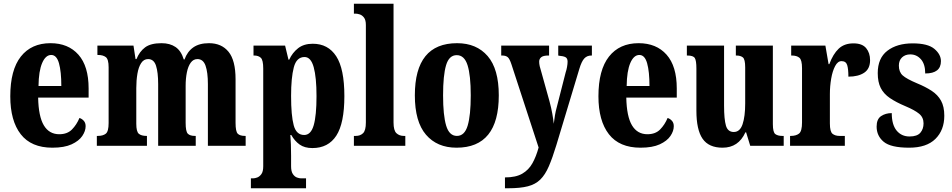

<svg xmlns="http://www.w3.org/2000/svg" viewBox="-20 -780 5094 1027"><path d="M260 10Q147 10 91 -62Q35 -134 35 -265Q35 -406 91.5 -477.5Q148 -549 250 -549Q345 -549 399.5 -487.5Q454 -426 454 -307V-258H184Q186 -157 214.5 -109.5Q243 -62 297 -62Q340 -62 365 -87.5Q390 -113 405 -149Q418 -145 428 -134Q438 -123 438 -105Q438 -79 420 -52.5Q402 -26 363 -8Q324 10 260 10ZM308 -320Q308 -397 295.5 -441.5Q283 -486 254 -486Q224 -486 205.5 -443Q187 -400 186 -320Z M498 0V-53H503Q531 -53 546 -65Q561 -77 561 -122V-420Q561 -463 546 -474.5Q531 -486 504 -486H501V-536H694L705 -464H710Q726 -504 756 -526.5Q786 -549 844 -549Q889 -549 919 -528.5Q949 -508 963 -462H967Q982 -504 1014 -526.5Q1046 -549 1098 -549Q1165 -549 1202.5 -503Q1240 -457 1240 -356V-123Q1240 -77 1251.5 -65Q1263 -53 1291 -53H1294V0H1092V-330Q1092 -393 1079.5 -428.5Q1067 -464 1036 -464Q1014 -464 1000 -444.5Q986 -425 979.5 -392.5Q973 -360 973 -321V-123Q973 -77 984.5 -65Q996 -53 1023 -53H1027V0H826V-330Q826 -393 814.5 -428.5Q803 -464 772 -464Q749 -464 735 -442.5Q721 -421 715 -385.5Q709 -350 709 -309V-118Q709 -76 722.5 -64.5Q736 -53 764 -53H766V0Z M1322 227V174H1334Q1343 174 1355.5 169.5Q1368 165 1378 151.5Q1388 138 1388 109V-413Q1388 -459 1375 -471Q1362 -483 1340 -483H1336V-536H1505L1523 -461H1527Q1544 -498 1574.5 -522Q1605 -546 1653 -546Q1735 -546 1778.5 -479Q1822 -412 1822 -266Q1822 -121 1779 -54.5Q1736 12 1651 12Q1609 12 1582.5 -7Q1556 -26 1538 -58H1533Q1535 -35 1536 -7Q1537 21 1537 53V109Q1537 137 1546.5 151Q1556 165 1568.5 169.5Q1581 174 1590 174H1617V227ZM1607 -58Q1643 -58 1658 -110Q1673 -162 1673 -266Q1673 -366 1658 -420.5Q1643 -475 1609 -475Q1566 -475 1551.5 -419.5Q1537 -364 1537 -267Q1537 -162 1551 -110Q1565 -58 1607 -58Z M1873 0V-53H1883Q1907 -53 1922 -67.5Q1937 -82 1937 -125V-646Q1937 -673 1927 -686Q1917 -699 1904 -703Q1891 -707 1883 -707H1873V-760H2085V-125Q2085 -82 2100.5 -67.5Q2116 -53 2140 -53H2148V0Z M2422 10Q2318 10 2258.5 -59.5Q2199 -129 2199 -270Q2199 -549 2425 -549Q2529 -549 2588.5 -480Q2648 -411 2648 -270Q2648 10 2422 10ZM2424 -53Q2465 -53 2481.5 -108Q2498 -163 2498 -270Q2498 -377 2481 -431Q2464 -485 2423 -485Q2382 -485 2366 -431Q2350 -377 2350 -270Q2350 -163 2366.5 -108Q2383 -53 2424 -53Z M2681 169Q2739 169 2773.5 149Q2808 129 2828 93Q2848 57 2861 9L2716 -435Q2706 -466 2695.5 -474.5Q2685 -483 2666 -483H2661V-536H2917V-483H2913Q2886 -483 2875 -474Q2864 -465 2864 -450Q2864 -439 2867 -425.5Q2870 -412 2875 -397L2919 -239Q2929 -202 2934.5 -170.5Q2940 -139 2942 -118Q2945 -142 2948.5 -163.5Q2952 -185 2958 -206L3006 -394Q3010 -405 3013 -421.5Q3016 -438 3016 -450Q3016 -468 3005 -474Q2994 -480 2970 -482L2966 -483V-536H3146V-483H3143Q3120 -483 3105.5 -467.5Q3091 -452 3079 -412L2956 -4Q2935 65 2915.5 110Q2896 155 2870 180.5Q2844 206 2803.5 216.5Q2763 227 2698 227H2681Z M3406 10Q3293 10 3237 -62Q3181 -134 3181 -265Q3181 -406 3237.5 -477.5Q3294 -549 3396 -549Q3491 -549 3545.5 -487.5Q3600 -426 3600 -307V-258H3330Q3332 -157 3360.5 -109.5Q3389 -62 3443 -62Q3486 -62 3511 -87.5Q3536 -113 3551 -149Q3564 -145 3574 -134Q3584 -123 3584 -105Q3584 -79 3566 -52.5Q3548 -26 3509 -8Q3470 10 3406 10ZM3454 -320Q3454 -397 3441.5 -441.5Q3429 -486 3400 -486Q3370 -486 3351.5 -443Q3333 -400 3332 -320Z M3845 10Q3771 10 3738 -38Q3705 -86 3705 -188V-413Q3705 -456 3696.5 -469.5Q3688 -483 3657 -483H3654V-536H3853V-215Q3853 -142 3863 -108Q3873 -74 3905 -74Q3938 -74 3952 -115.5Q3966 -157 3966 -227V-419Q3966 -463 3953.5 -473Q3941 -483 3919 -483H3916V-536H4114V-116Q4114 -72 4127.5 -62.5Q4141 -53 4164 -53H4172V0H3993L3971 -72H3967Q3930 10 3845 10Z M4206 0V-53H4210Q4238 -53 4254 -65.5Q4270 -78 4270 -125V-415Q4270 -459 4256 -471Q4242 -483 4215 -483H4212V-536H4395L4412 -437H4416Q4436 -491 4466 -519.5Q4496 -548 4545 -548Q4592 -548 4613 -522.5Q4634 -497 4634 -458Q4634 -412 4602.5 -391Q4571 -370 4518 -370Q4518 -411 4511.5 -432Q4505 -453 4481 -453Q4461 -453 4447 -426.5Q4433 -400 4426 -359.5Q4419 -319 4419 -277V-120Q4419 -76 4433 -64.5Q4447 -53 4471 -53H4499V0Z M4843 10Q4745 10 4707 -21.5Q4669 -53 4669 -103Q4669 -143 4693 -159Q4717 -175 4750 -175Q4750 -113 4776 -81.5Q4802 -50 4845 -50Q4886 -50 4903 -70Q4920 -90 4920 -120Q4920 -152 4896.5 -171.5Q4873 -191 4823 -212Q4773 -233 4740 -255.5Q4707 -278 4691 -309.5Q4675 -341 4675 -389Q4675 -469 4726.5 -508.5Q4778 -548 4862 -548Q4943 -548 4978 -518.5Q5013 -489 5013 -453Q5013 -387 4929 -387Q4929 -437 4906 -463Q4883 -489 4849 -489Q4822 -489 4805 -473Q4788 -457 4788 -429Q4788 -395 4808.5 -376.5Q4829 -358 4886 -334Q4930 -316 4963 -294.5Q4996 -273 5013.5 -241.5Q5031 -210 5031 -161Q5031 -84 4983.5 -37Q4936 10 4843 10Z"/></svg>

Font: Noto Serif Tamil ExtraCondensed ExtraBold
Style: Italic
Weight: 800
Width: 2
Italic angle: -12°
Designer: Indian Type Foundry, Tom Grace, and the Monotype Design Team
Foundry: Monotype Imaging Inc.
Version: Version 2.003; ttfautohint (v1.8.4.7-5d5b)